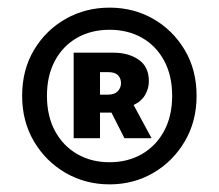

<svg xmlns="http://www.w3.org/2000/svg" viewBox="-20 -838 575 503"><path d="M267 -355Q204 -355 152 -385Q100 -415 69 -467.5Q38 -520 38 -587Q38 -655 69 -707Q100 -759 152 -788.5Q204 -818 267 -818Q330 -818 381.5 -788.5Q433 -759 464 -707Q495 -655 495 -587Q495 -520 464 -467.5Q433 -415 381.5 -385Q330 -355 267 -355ZM267 -413Q315 -413 352 -434.5Q389 -456 410 -495Q431 -534 431 -587Q431 -640 410 -679Q389 -718 352 -739Q315 -760 267 -760Q219 -760 182 -739Q145 -718 124 -679Q103 -640 103 -587Q103 -534 124 -495Q145 -456 182 -434.5Q219 -413 267 -413ZM173 -476V-700H277Q317 -700 343.5 -681.5Q370 -663 370 -625Q370 -606 360 -589Q350 -572 330 -563L377 -476H306L272 -543H242V-476ZM242 -590H263Q280 -590 288.5 -599Q297 -608 297 -620Q297 -633 289 -641Q281 -649 264 -649H242Z"/></svg>

Font: Noto Sans SC Black
Style: Regular
Weight: 900
Designer: Ryoko NISHIZUKA  (kana, bopomofo & ideographs); Paul D. Hunt (Latin, Greek & Cyrillic); Sandoll Communications , Soo-you
Foundry: Adobe
Version: Version 2.004-H2;hotconv 1.0.118;makeotfexe 2.5.65603